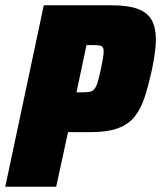

<svg xmlns="http://www.w3.org/2000/svg" viewBox="-30 -708 611 728"><path d="M-10 0 136 -688H391Q456 -688 493 -674Q530 -660 545.5 -631.5Q561 -603 561 -559Q561 -535 557 -506Q553 -477 546 -443Q533 -385 519 -341Q505 -297 481.5 -267Q458 -237 418 -222Q378 -207 314 -207H228L183 0ZM260 -358H283Q300 -358 310.5 -360Q321 -362 328 -370.5Q335 -379 340.5 -397Q346 -415 353 -448Q358 -472 360.5 -487.5Q363 -503 363 -513Q363 -525 358.5 -530Q354 -535 345 -536Q336 -537 321 -537H298Z"/></svg>

Font: Saira SemiCondensed Black
Style: Italic
Weight: 900
Width: 4
Italic angle: -12°
Designer: Hector Gatti with collaboration of the Omnibus-Type team
Foundry: Omnibus-Type
Version: Version 1.101